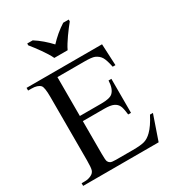

<svg xmlns="http://www.w3.org/2000/svg" viewBox="-217 -1057 1077 1182"><g transform="rotate(-30 321.5 -465.5)"><path d="M219.7 -659.2V-382.8H372.6Q432.6 -382.8 452.6 -400.9Q479.5 -424.8 481.9 -483.9H502V-242.2H481.9Q476.1 -292.5 467.8 -307.1Q459 -325.7 437.7 -335.9Q416.5 -346.2 372.6 -346.2H219.7V-115.7Q219.7 -69.3 224.1 -59.3Q228.5 -49.3 238.3 -43.7Q248 -38.1 277.8 -38.1H396Q454.6 -38.1 481.2 -46.1Q507.8 -54.2 532.7 -79.1Q564.9 -110.4 597.7 -174.3H618.7L558.6 0H22V-19H46.4Q70.3 -19 92.3 -30.3Q109.4 -39.1 115.2 -55.2Q121.1 -71.3 121.1 -123V-575.7Q121.1 -642.1 108.4 -657.7Q89.8 -677.7 46.4 -677.7H22V-696.8H558.6L565.9 -544.4H546.4Q535.2 -598.6 522.2 -619.1Q509.3 -639.6 482.9 -651.4Q463.4 -659.2 411.6 -659.2ZM162.1 -931.2H201.2Q215.3 -922.4 229.7 -911.6Q244.1 -900.9 258.1 -888.9Q272 -877 284.9 -864.5Q297.9 -852.1 309.1 -839.8Q320.3 -852.1 333.3 -864.5Q346.2 -877 360.4 -888.9Q374.5 -900.9 389.2 -911.6Q403.8 -922.4 418 -931.2H457V-918Q445.3 -903.8 431.2 -885.3Q417 -866.7 403.1 -846.9Q389.2 -827.1 377 -807.6Q364.7 -788.1 356.9 -771H262.2Q254.4 -788.1 242.2 -807.6Q230 -827.1 216.1 -846.9Q202.1 -866.7 188 -885.3Q173.8 -903.8 162.1 -918Z"/></g></svg>

Font: KhunPaOh
Style: Regular
Weight: 400
Designer: Khon Soe Zaw Thu
Version: Version 1.00 July 11, 2016, initial release